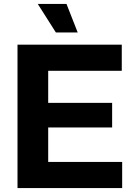

<svg xmlns="http://www.w3.org/2000/svg" viewBox="-20 -956 676 976"><path d="M69 0V-729H599V-596H225V-433H550V-308H225V-133H601V0ZM264 -791 172 -936H318L375 -791Z"/></svg>

Font: Mona Sans
Style: Bold
Weight: 700
Designer: Deni Anggara
Foundry: GitHub
Version: Version 2.000;Glyphs 3.2.3 (3260)